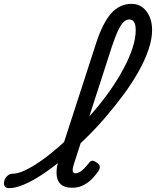

<svg xmlns="http://www.w3.org/2000/svg" viewBox="-220 -959 809 996"><path d="M-172 17Q-191 17 -196.5 5.5Q-202 -6 -198 -20.5Q-194 -35 -182 -46.5Q-170 -58 -153 -58Q-128 -58 -92 -74.5Q-56 -91 -12.5 -121Q31 -151 78.5 -192Q126 -233 174.5 -281.5Q223 -330 268.5 -383.5Q314 -437 352.5 -492Q391 -547 420.5 -602Q450 -657 467 -708Q484 -759 484 -803Q484 -817 496.5 -824Q509 -831 526.5 -831Q544 -831 556.5 -824Q569 -817 569 -803Q569 -757 550.5 -702Q532 -647 498.5 -587.5Q465 -528 420 -467Q375 -406 323.5 -346.5Q272 -287 216.5 -233.5Q161 -180 106 -134Q51 -88 -0.5 -54Q-52 -20 -96 -1.5Q-140 17 -172 17ZM155 15Q116 15 97.5 -1Q79 -17 75 -42.5Q71 -68 76.5 -97Q82 -126 90 -153L278 -733Q313 -841 357 -890Q401 -939 463 -939Q495 -939 518.5 -921.5Q542 -904 555.5 -873.5Q569 -843 569 -803Q569 -784 556.5 -775Q544 -766 526.5 -766Q509 -766 496.5 -775Q484 -784 484 -803Q484 -819 481 -831Q478 -843 470.5 -850.5Q463 -858 450 -858Q436 -858 422.5 -846Q409 -834 394 -803.5Q379 -773 360 -716L163 -107Q158 -91 157 -80.5Q156 -70 160 -65Q164 -60 172 -60Q183 -60 194.5 -67Q206 -74 217.5 -86Q229 -98 241 -113Q248 -123 256.5 -125Q265 -127 278 -118Q295 -108 297 -98Q299 -88 294 -77Q285 -62 265.5 -39.5Q246 -17 218 -1Q190 15 155 15Z"/></svg>

Font: Playwrite DE LA
Style: Regular
Weight: 400
Designer: Veronika Burian, José Scaglione
Foundry: TypeTogether
Version: Version 1.002